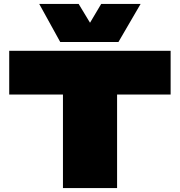

<svg xmlns="http://www.w3.org/2000/svg" viewBox="-20 -959 918 979"><path d="M850 -477H577V0H301V-477H27V-700H850ZM697 -939 584 -745H287L180 -939H381L439 -843L496 -939Z"/></svg>

Font: Georama Expanded Black
Style: Regular
Weight: 900
Width: 7
Designer: Jean-Baptiste Levee
Foundry: Production Type
Version: Version 1.000